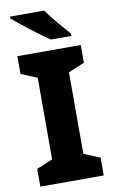

<svg xmlns="http://www.w3.org/2000/svg" viewBox="-101 -983 615 1035"><g transform="rotate(-10 206.5 -465.5)"><path d="M218 -931H31V-921C74 -883 175 -805 227 -771H339V-784C306 -821 249 -886 218 -931ZM380 0V-97L292 -134V-580L380 -617V-714H33V-617L121 -580V-134L33 -97V0Z"/></g></svg>

Font: Noto Sans Gurmukhi ExtraBold
Style: Regular
Weight: 800
Designer: Jelle Bosma - Monotype Design Team
Foundry: Monotype Imaging Inc.
Version: Version 2.004